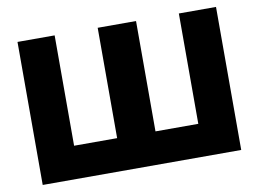

<svg xmlns="http://www.w3.org/2000/svg" viewBox="-76 -814 1246 927"><g transform="rotate(-10 547.5 -350.5)"><path d="M62 0V-701.2H244.1V-160.2H455.1V-701.2H643.1V-160.2H853V-701.2H1035.2V0Z"/></g></svg>

Font: Hussar Preview
Style: Bold
Weight: 700
Foundry: Cannot Into Space Fonts, PlusOne Fonts
Version: Version 2.29RC2 "Millennial"